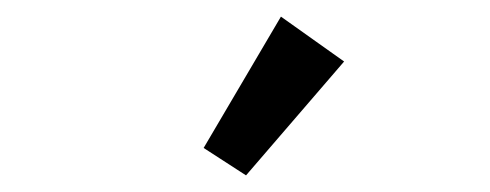

<svg xmlns="http://www.w3.org/2000/svg" viewBox="-20 -724 590 231"><path d="M276 -513 225 -546 318 -704 394 -650Z"/></svg>

Font: Inconsolata SemiExpanded SemiBold
Style: Regular
Weight: 600
Width: 6
Monospace: yes
Designer: Raph Levien, Cyreal, Brenton Simpson
Foundry: Raph Levien, Cyreal, Google
Version: Version 3.001; ttfautohint (v1.8.2.53-6de2)